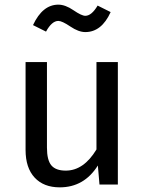

<svg xmlns="http://www.w3.org/2000/svg" viewBox="-20 -794 622 826"><path d="M347 -656Q318 -656 282.5 -680Q247 -704 231 -704Q203 -704 178 -658L122 -686Q163 -774 231 -774Q261 -774 296 -750Q331 -726 347 -726Q374 -726 400 -770L456 -742Q417 -656 347 -656ZM487 -527V0H408L401 -82Q342 12 237 12Q168 12 129 -30Q90 -72 90 -149V-527H182V-159Q182 -105 201 -82.5Q220 -60 263 -60Q340 -60 395 -151V-527Z"/></svg>

Font: Fira Sans
Style: Regular
Weight: 400
Designer: Carrois Corporate & Edenspiekermann AG
Foundry: Carrois Corporate GbR & Edenspiekermann AG
Version: Version 4.106;PS 004.106;hotconv 1.0.70;makeotf.lib2.5.58329